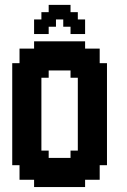

<svg xmlns="http://www.w3.org/2000/svg" viewBox="-20 -755 511 775"><path d="M117.6 -676.5H147.1V-705.9H176.5V-735.3H264.7V-705.9H294.1V-676.5H323.5V-617.6H264.7V-647.1H235.3V-676.5H205.9V-647.1H176.5V-617.6H117.6ZM176.5 -117.6H264.7V-147.1H294.1V-441.2H264.7V-470.6H176.5V-441.2H147.1V-147.1H176.5ZM29.4 -500H58.8V-558.8H117.6V-588.2H323.5V-558.8H382.4V-500H411.8V-88.2H382.4V-29.4H323.5V0H117.6V-29.4H58.8V-88.2H29.4Z"/></svg>

Font: Jersey 20
Style: Regular
Weight: 400
Designer: Sarah Cadigan-Fried
Version: Version 1.000; ttfautohint (v1.8.4.7-5d5b)